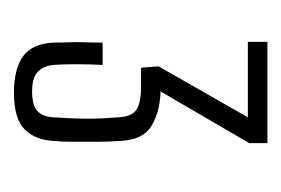

<svg xmlns="http://www.w3.org/2000/svg" viewBox="-84 -756 403 275"><g transform="rotate(90 117.5 -618.5)"><path d="M113 -437Q78 -437 60 -450.5Q42 -464 41 -495Q41 -510 40.5 -518Q40 -526 40.5 -535.5Q41 -545 41 -564H73Q72 -546 72 -526Q72 -506 73 -494Q74 -480 82.5 -471.5Q91 -463 111 -463Q131 -463 139 -470.5Q147 -478 148 -493Q150 -523 150 -542.5Q150 -562 148 -587Q147 -606 137 -612.5Q127 -619 105 -619H77L75 -644L148 -772H40V-800H185V-774L111 -647Q141 -646 161 -633.5Q181 -621 182 -587Q183 -575 183 -556.5Q183 -538 183 -521Q183 -504 182 -496Q181 -468 165.5 -452.5Q150 -437 113 -437Z"/></g></svg>

Font: Big Shoulders Text Thin
Style: Regular
Weight: 100
Designer: Patric King
Foundry: XO Type Co
Version: Version 1.000; ttfautohint (v1.8.2)